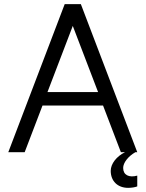

<svg xmlns="http://www.w3.org/2000/svg" viewBox="-20 -734 702 926"><path d="M292 -714 20 0H99L185 -225H477L563 0H583C542 20 514 56 514 90C514 139 547 172 598 172C615 172 632 169 642 165V113C602 124 574 110 574 76C574 51 598 20 633 0H642L370 -714ZM209 -290 331 -609 453 -290Z"/></svg>

Font: Non Bureau Light
Style: Regular
Weight: 300
Designer: Jona Saucedo
Foundry: Non Foundry
Version: Version 1.000;FEAKit 1.0